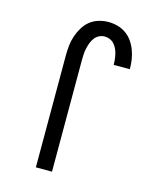

<svg xmlns="http://www.w3.org/2000/svg" viewBox="-112 -820 724 896"><g transform="rotate(15 250.0 -371.5)"><path d="M148 0V-540Q148 -564 150.5 -588Q153 -612 160.5 -634.5Q168 -657 180.5 -678Q193 -699 211.5 -714Q230 -729 253.5 -736Q277 -743 301 -743Q323 -743 345 -737Q367 -731 385.5 -718Q404 -705 417 -686.5Q430 -668 438 -646.5Q446 -625 449.5 -603Q453 -581 453 -558Q453 -558 453 -557.5Q453 -557 453 -556H375Q375 -557 375 -557Q375 -557 375 -557Q375 -570 373.5 -583Q372 -596 369 -608.5Q366 -621 360.5 -632.5Q355 -644 346.5 -653.5Q338 -663 326 -668Q314 -673 301 -673Q287 -673 274 -666.5Q261 -660 252.5 -648.5Q244 -637 239 -623.5Q234 -610 231 -596.5Q228 -583 227 -568.5Q226 -554 226 -540V0Z"/></g></svg>

Font: Zed Mono
Style: Regular
Weight: 400
Monospace: yes
Designer: Belleve Invis
Foundry: Belleve Invis
Version: Version 1.0.0; ttfautohint (v1.8.4)